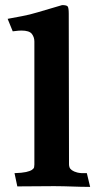

<svg xmlns="http://www.w3.org/2000/svg" viewBox="-20 -731 390 754"><path d="M115 -568Q115 -585 105 -598Q95 -611 64 -611Q59 -611 52.5 -610.5Q46 -610 30 -608L10 -657Q36 -662 66 -667.5Q96 -673 129 -683L224 -711Q241 -711 245.5 -706Q250 -701 250 -677L251 -85Q251 -80 253 -74Q255 -68 262.5 -62.5Q270 -57 283.5 -53.5Q297 -50 321 -51L334 3Q314 3 297 2.5Q280 2 263.5 1.5Q247 1 230 0.5Q213 0 193 0Q158 0 121.5 0.5Q85 1 48 1L37 -51Q67 -52 82.5 -55.5Q98 -59 105.5 -64Q113 -69 114 -74.5Q115 -80 115 -85Z"/></svg>

Font: Lusitana
Style: Bold
Weight: 700
Designer: Ana Paula Megda
Foundry: Ana Paula Megda
Version: Version 1.000; ttfautohint (v1.1) -l 8 -r 50 -G 200 -x 14 -D